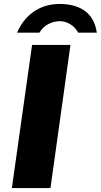

<svg xmlns="http://www.w3.org/2000/svg" viewBox="-20 -950 509 970"><path d="M66 -785H179C204 -827 247 -843 283 -843C318 -843 355 -822 375 -785H469C454 -895 371 -930 281 -930C193 -930 111 -887 66 -785ZM142 -723 40 0H235L336 -723Z"/></svg>

Font: United Sans Black
Style: Italic
Weight: 900
Italic angle: -8°
Designer: Pablo Impallari, Rodrigo Fuenzalida (Modified by Dan O. Williams)
Version: Version 1.000;PS 001.000;hotconv 1.0.88;makeotf.lib2.5.64775